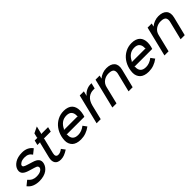

<svg xmlns="http://www.w3.org/2000/svg" viewBox="348 -2307 3828 3828"><g transform="rotate(-45 2262.0 -393.5)"><path d="M574.2 -178.2Q564.9 -140.6 541.5 -107.4Q518.1 -74.2 481 -47.1Q443.8 -20 388.4 -4.4Q333 11.2 266.1 11.2Q186 11.2 119.4 -15.6Q52.7 -42.5 9.8 -101.1L109.9 -182.1Q152.3 -133.3 193.6 -113.8Q234.9 -94.2 289.1 -94.2Q364.3 -94.2 406.5 -117.9Q448.7 -141.6 457 -173.8Q462.9 -199.7 446.5 -217.8Q430.2 -235.8 375 -251Q353.5 -256.3 272 -282.2Q252 -288.1 234.9 -294.2Q217.8 -300.3 200.9 -307.9Q184.1 -315.4 171.1 -324Q158.2 -332.5 146.5 -343Q134.8 -353.5 127.4 -365.7Q120.1 -377.9 115.7 -392.1Q111.3 -406.2 111.6 -423.1Q111.8 -439.9 116.2 -459Q135.7 -536.6 216.1 -588.4Q296.4 -640.1 418.9 -640.1Q572.3 -640.1 647.9 -533.2L547.9 -453.1Q497.1 -535.2 393.1 -535.2Q321.3 -535.2 280.8 -512Q240.2 -488.8 233.9 -461.9Q228 -437 252.7 -420.4Q277.3 -403.8 344.2 -384.8Q429.2 -357.4 437 -356Q524.9 -330.6 557.9 -286.9Q590.8 -243.2 574.2 -178.2Z M1021 -143.1 1079.6 -64.9Q1019 -25.9 970.2 -8.1Q921.4 9.8 871.6 9.8Q782.2 9.8 745.8 -44.4Q709.5 -98.6 733.9 -194.8L813 -517.1L822.8 -528.8H744.6L770 -629.9H847.7L843.8 -642.1L866.7 -734.9L998 -797.9L960 -642.1L950.7 -629.9H1147L1121.6 -528.8H925.8L928.7 -517.1L848.6 -193.8Q836.9 -145.5 851.6 -120.4Q866.2 -95.2 902.8 -95.2Q932.6 -95.2 959.2 -105.7Q985.8 -116.2 1021 -143.1Z M1327.6 -366.2H1722.7L1713.4 -377.9Q1717.8 -452.6 1682.4 -494.4Q1647 -536.1 1569.3 -536.1Q1490.2 -536.1 1433.6 -493.9Q1377 -451.7 1343.8 -377.9ZM1818.4 -310.1Q1816.9 -304.7 1804.7 -264.2H1301.8L1310.5 -252Q1306.2 -176.3 1344 -135.3Q1381.8 -94.2 1464.4 -94.2Q1559.1 -94.2 1651.4 -165L1710.4 -85Q1585 9.8 1438.5 9.8Q1375.5 9.8 1327.6 -6.1Q1279.8 -22 1250.7 -50.5Q1221.7 -79.1 1205.8 -119.1Q1189.9 -159.2 1191.2 -207.3Q1192.4 -255.4 1204.6 -310.1Q1228 -405.8 1282.2 -480Q1336.4 -554.2 1417.7 -597.2Q1499 -640.1 1594.7 -640.1Q1655.8 -640.1 1701.9 -623.8Q1748 -607.4 1776.4 -578.1Q1804.7 -548.8 1818.8 -507.6Q1833 -466.3 1832.5 -416.7Q1832 -367.2 1818.4 -310.1Z M2378.4 -637.2 2349.1 -518.1H2313.5Q2273.4 -518.6 2237.8 -507.1Q2202.1 -495.6 2170.7 -471.4Q2139.2 -447.3 2115 -406.5Q2090.8 -365.7 2077.1 -311L2001.5 0H1885.3L2040 -629.9H2156.2L2131.3 -528.8H2133.3Q2172.9 -580.1 2231 -608.6Q2289.1 -637.2 2351.1 -637.2Z M3001 -397.9 2901.9 0H2786.1L2879.9 -379.9Q2890.1 -414.1 2889.2 -442.6Q2888.2 -471.2 2877 -491.7Q2865.7 -512.2 2835.7 -523.7Q2805.7 -535.2 2756.8 -535.2Q2678.2 -535.2 2617.4 -492.4Q2556.6 -449.7 2537.1 -372.1L2446.3 0H2330.1L2484.9 -629.9H2601.1L2584 -562H2585.9Q2627.4 -598.1 2684.3 -619.1Q2741.2 -640.1 2796.9 -640.1Q2919.4 -640.1 2974.4 -576.7Q3029.3 -513.2 3001 -397.9Z M3240.7 -366.2H3635.7L3626.5 -377.9Q3630.9 -452.6 3595.5 -494.4Q3560.1 -536.1 3482.4 -536.1Q3403.3 -536.1 3346.7 -493.9Q3290 -451.7 3256.8 -377.9ZM3731.4 -310.1Q3730 -304.7 3717.8 -264.2H3214.8L3223.6 -252Q3219.2 -176.3 3257.1 -135.3Q3294.9 -94.2 3377.4 -94.2Q3472.2 -94.2 3564.5 -165L3623.5 -85Q3498 9.8 3351.6 9.8Q3288.6 9.8 3240.7 -6.1Q3192.9 -22 3163.8 -50.5Q3134.8 -79.1 3118.9 -119.1Q3103 -159.2 3104.2 -207.3Q3105.5 -255.4 3117.7 -310.1Q3141.1 -405.8 3195.3 -480Q3249.5 -554.2 3330.8 -597.2Q3412.1 -640.1 3507.8 -640.1Q3568.8 -640.1 3615 -623.8Q3661.1 -607.4 3689.5 -578.1Q3717.8 -548.8 3731.9 -507.6Q3746.1 -466.3 3745.6 -416.7Q3745.1 -367.2 3731.4 -310.1Z M4469.2 -397.9 4370.1 0H4254.4L4348.1 -379.9Q4358.4 -414.1 4357.4 -442.6Q4356.4 -471.2 4345.2 -491.7Q4334 -512.2 4304 -523.7Q4273.9 -535.2 4225.1 -535.2Q4146.5 -535.2 4085.7 -492.4Q4024.9 -449.7 4005.4 -372.1L3914.6 0H3798.3L3953.1 -629.9H4069.3L4052.2 -562H4054.2Q4095.7 -598.1 4152.6 -619.1Q4209.5 -640.1 4265.1 -640.1Q4387.7 -640.1 4442.6 -576.7Q4497.6 -513.2 4469.2 -397.9Z"/></g></svg>

Font: Sinkin Sans 500 Medium Italic
Style: Regular
Weight: 500
Italic angle: -112°
Designer: Keith Bates
Foundry: K-Type
Version: Sinkin Sans (version 1.0)  by Keith Bates   •   © 2014   www